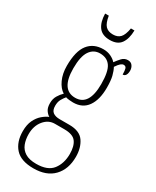

<svg xmlns="http://www.w3.org/2000/svg" viewBox="-242 -785 882 1089"><g transform="rotate(30 199.5 -241.0)"><path d="M186 241Q104 241 66.5 199.5Q29 158 29 88Q29 45 43 16Q57 -13 78 -31Q99 -49 119 -57Q105 -65 94 -81.5Q83 -98 83 -127Q83 -155 95.5 -176Q108 -197 124 -212Q96 -229 78 -268Q60 -307 60 -358Q60 -454 95 -498.5Q130 -543 194 -543Q221 -543 243 -532.5Q265 -522 278 -507Q291 -525 306.5 -542Q322 -559 345 -559Q365 -559 375 -545Q385 -531 385 -513Q385 -495 378.5 -484Q372 -473 359 -473Q359 -499 355 -511.5Q351 -524 337 -524Q328 -524 318 -515.5Q308 -507 294 -486Q305 -466 312 -438Q319 -410 319 -363Q319 -285 287.5 -240Q256 -195 194 -195Q183 -195 169 -196.5Q155 -198 146 -201Q135 -188 125.5 -171Q116 -154 116 -128Q116 -99 132 -87Q148 -75 177 -75H240Q308 -75 335.5 -35Q363 5 363 64Q363 145 317 193Q271 241 186 241ZM191 -224Q281 -224 281 -365Q281 -447 258 -480Q235 -513 189 -513Q147 -513 123 -477.5Q99 -442 99 -364Q99 -224 191 -224ZM187 211Q262 211 293.5 170Q325 129 325 67Q325 16 304.5 -11.5Q284 -39 228 -39H166Q124 -39 95 -3.5Q66 32 66 86Q66 121 77 149.5Q88 178 114.5 194.5Q141 211 187 211ZM197 -606Q147 -606 124 -637Q101 -668 100 -723H124Q131 -678 148 -660Q165 -642 197 -642Q227 -642 244 -659.5Q261 -677 269 -723H292Q291 -668 269 -637Q247 -606 197 -606Z"/></g></svg>

Font: Noto Serif Ethiopic ExtraCondensed ExtraLight
Style: Regular
Weight: 200
Width: 2
Designer: Monotype Design Team
Foundry: Monotype Imaging Inc.
Version: Version 2.102; ttfautohint (v1.8.4.7-5d5b)